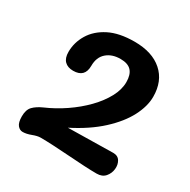

<svg xmlns="http://www.w3.org/2000/svg" viewBox="-138 -712 836 847"><g transform="rotate(30 280.0 -288.0)"><path d="M83 8Q68 8 57 -5.5Q46 -19 46 -50Q46 -84 62.5 -101Q79 -118 108 -131Q159 -153 206 -185Q253 -217 290 -255Q327 -293 348.5 -333Q370 -373 370 -411Q370 -449 352.5 -468Q335 -487 297 -487Q254 -487 227 -463.5Q200 -440 200 -396Q200 -337 141 -337Q113 -337 97.5 -352.5Q82 -368 82 -399Q82 -447 107.5 -489.5Q133 -532 184 -558Q235 -584 313 -584Q403 -584 454 -539Q505 -494 505 -414Q505 -366 477 -312Q449 -258 391.5 -205Q334 -152 247 -108L476 -112Q500 -112 510.5 -94.5Q521 -77 518.5 -54Q516 -31 501 -13.5Q486 4 458 4Q431 4 393 2Q355 0 313 -3Q271 -6 232 -8Q193 -10 165 -10Q149 -10 125.5 -1Q102 8 83 8Z"/></g></svg>

Font: Pacifico
Style: Regular
Weight: 400
Designer: Vernon Adams
Foundry: Vernon Adams
Version: Version 3.010; ttfautohint (v1.8.4.7-5d5b)